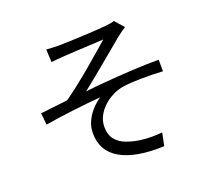

<svg xmlns="http://www.w3.org/2000/svg" viewBox="-134 -940 1269 1156"><g transform="rotate(-20 500.0 -362.0)"><path d="M261.6 -746.7Q280.1 -745.3 299.3 -744.3Q318.5 -743.3 341.2 -743.3Q354.8 -743.3 384.2 -744.3Q413.5 -745.3 451.5 -746.8Q489.5 -748.3 528.4 -750.3Q567.4 -752.3 599.5 -754.5Q631.7 -756.7 648.8 -758.7Q666.9 -760.5 680.7 -763.1Q694.5 -765.7 703 -768.5L753.5 -711.3Q743.7 -704.8 727.3 -693.8Q710.9 -682.7 700.2 -673.8Q678 -655.4 648.4 -630.7Q618.9 -606.1 586 -578.7Q553.1 -551.4 519.8 -523.9Q486.5 -496.4 456 -471.6Q425.5 -446.7 401 -427.8Q477 -436.3 559.9 -442.8Q642.7 -449.3 723.9 -453.4Q805.1 -457.4 876.8 -457.4L877.2 -383.3Q803.8 -387.1 736.1 -386.2Q668.5 -385.3 623.3 -378.6Q586.6 -373.4 552.5 -356.4Q518.4 -339.3 490.7 -313.5Q463 -287.6 446.9 -255.7Q430.9 -223.8 430.9 -188.5Q430.9 -138.4 455 -108.1Q479.1 -77.9 518.5 -62.8Q558 -47.6 603.2 -40.8Q647.9 -34.9 683.9 -35.5Q720 -36.2 746.8 -38.2L730 43.2Q547 50.6 450 -5.3Q352.9 -61.1 352.9 -176.5Q352.9 -219.4 371.4 -256.5Q389.9 -293.6 416.8 -321.7Q443.7 -349.7 469.3 -365.3Q389.6 -358.8 294.2 -347.4Q198.8 -336 108.8 -321L101.5 -396Q142.1 -400.6 189.4 -406.3Q236.7 -412 274.9 -416Q315.4 -444.4 362.8 -481.6Q410.1 -518.9 456.7 -558.3Q503.2 -597.7 542.4 -631.4Q581.5 -665.1 605.1 -686.1Q591.9 -685.1 565.4 -683.8Q539 -682.5 506.2 -680.7Q473.4 -678.9 440.5 -677.3Q407.7 -675.6 381.7 -674.1Q355.7 -672.6 342.4 -671.6Q323.2 -670.6 302.6 -668.6Q282 -666.5 265.6 -664.7Z"/></g></svg>

Font: Noto Sans SC Thin
Style: Regular
Weight: 100
Designer: Ryoko NISHIZUKA 西塚涼子 (kana, bopomofo & ideographs); Paul D. Hunt (Latin, Greek & Cyrillic); Sandoll Communications 산돌커뮤니
Foundry: Adobe
Version: Version 2.004-H2;hotconv 1.0.118;makeotfexe 2.5.65603